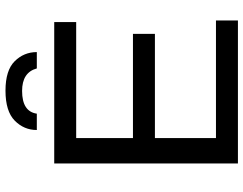

<svg xmlns="http://www.w3.org/2000/svg" viewBox="-116 -792 908 717"><g transform="rotate(-90 338.5 -434.0)"><path d="M211 -751Q211 -799 246 -833.5Q281 -868 358 -868Q434 -868 468 -833.5Q502 -799 502 -751H441Q426 -806 357 -806Q280 -806 272 -751ZM86 0V-686H614V-604H181V-392H570V-310H181V-82H620V0Z"/></g></svg>

Font: Archivo
Style: Regular
Weight: 400
Designer: Hector Gatti
Foundry: Omnibus-Type
Version: Version 2.001